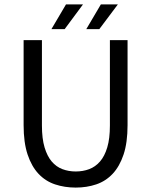

<svg xmlns="http://www.w3.org/2000/svg" viewBox="-20 -838 685 870"><path d="M87 -656H170V-269Q170 -210 182 -170Q194 -130 214.5 -106Q235 -82 263 -71.5Q291 -61 323 -61Q356 -61 384 -71.5Q412 -82 433 -106Q454 -130 466 -170Q478 -210 478 -269V-656H558V-271Q558 -192 540 -138Q522 -84 490.5 -50.5Q459 -17 416 -2.5Q373 12 323 12Q273 12 229.5 -2.5Q186 -17 154.5 -50.5Q123 -84 105 -138Q87 -192 87 -271ZM213 -706 279 -818H356L273 -706ZM437 -818H514L430 -706H371Z"/></svg>

Font: Myanmar Sanpya
Style: Regular
Weight: 400
Designer: Danh Hong
Foundry: Google Inc.
Version: Version 2.00 November 22, 2015